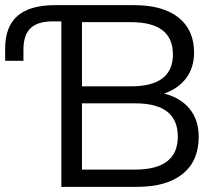

<svg xmlns="http://www.w3.org/2000/svg" viewBox="-21 -725 850 745"><path d="M217 0V-642H183Q125 -642 97.5 -615.5Q70 -589 70 -534V-489H-1V-537Q-1 -621 46.5 -663Q94 -705 193 -705H499Q611 -705 671.5 -657Q732 -609 732 -521Q732 -463 701.5 -422Q671 -381 616 -362Q679 -346 714.5 -303Q750 -260 750 -194Q750 -100 687.5 -50Q625 0 511 0ZM297 -390H487Q650 -390 650 -514Q650 -639 487 -639H297ZM297 -67H503Q669 -67 669 -195Q669 -324 504 -324H297Z"/></svg>

Font: Winston
Style: Regular
Weight: 400
Designer: Original fonts by Vernon Adams / Changes by Cristiano Sobral
Foundry: Original fonts by Vernon Adams / Changes by Cristiano Sobral
Version: Version 2.503;July 17, 2020;FontCreator 13.0.0.2655 64-bit